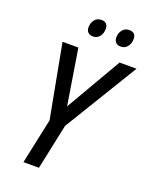

<svg xmlns="http://www.w3.org/2000/svg" viewBox="-164 -995 863 1084"><g transform="rotate(20 267.0 -452.5)"><path d="M113.8 0 171.9 -272 88.9 -713.9H184.1L237.8 -379.9L431.6 -713.9H533.7L264.6 -272.5L207 0ZM406.7 -800.8Q387.7 -800.8 376.7 -811Q365.7 -821.3 365.7 -841.3Q365.7 -867.2 380.4 -886.2Q395 -905.3 421.9 -905.3Q440.4 -905.3 450.7 -895.5Q460.9 -885.7 460.9 -866.7Q460.9 -837.4 445.6 -819.1Q430.2 -800.8 406.7 -800.8ZM239.7 -800.8Q221.2 -800.8 210 -811Q198.7 -821.3 198.7 -841.3Q198.7 -867.2 213.1 -886.2Q227.5 -905.3 254.9 -905.3Q267.1 -905.3 275.6 -900.9Q284.2 -896.5 288.8 -887.9Q293.5 -879.4 293.5 -866.7Q293.5 -837.4 278.3 -819.1Q263.2 -800.8 239.7 -800.8Z"/></g></svg>

Font: Open Sans SemiCondensed Medium
Style: Italic
Weight: 500
Width: 4
Italic angle: -12°
Designer: Monotype Design Team
Foundry: Monotype Imaging Inc.
Version: Version 3.000